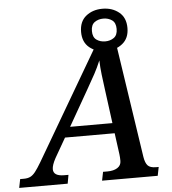

<svg xmlns="http://www.w3.org/2000/svg" viewBox="-113 -937 889 990"><g transform="rotate(-5 332.0 -441.5)"><path d="M-54 0 -45 -45H-26Q-6 -45 7.5 -51.5Q21 -58 34 -74.5Q47 -91 66 -123L412 -714H506L598 -103Q603 -72 615.5 -58.5Q628 -45 658 -45H672L663 0H375L384 -45H407Q439 -45 458.5 -57.5Q478 -70 478 -93Q478 -102 477.5 -111Q477 -120 476 -127L461 -238H204L146 -137Q127 -102 127 -81Q127 -45 183 -45H205L197 0ZM339 -473 235 -291H454L431 -464Q425 -508 420.5 -545.5Q416 -583 415 -619Q400 -583 383 -551.5Q366 -520 339 -473ZM454 -664Q403 -664 368.5 -692Q334 -720 334 -773Q334 -827 368.5 -855Q403 -883 454 -883Q504 -883 539 -855Q574 -827 574 -773Q574 -720 539 -692Q504 -664 454 -664ZM454 -714Q480 -714 499 -727.5Q518 -741 518 -773Q518 -805 499 -818.5Q480 -832 454 -832Q428 -832 409 -818.5Q390 -805 390 -773Q390 -741 409 -727.5Q428 -714 454 -714Z"/></g></svg>

Font: Noto Serif Medium
Style: Italic
Weight: 500
Italic angle: -12°
Designer: Monotype Design Team
Foundry: Monotype Imaging Inc.
Version: Version 2.014; ttfautohint (v1.8.4.7-5d5b)